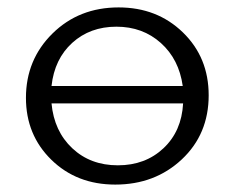

<svg xmlns="http://www.w3.org/2000/svg" viewBox="-20 -492 633 518"><path d="M300 -472Q404 -472 473.5 -404.5Q543 -337 543 -235Q543 -130 470.5 -62Q398 6 291 6Q187 6 118.5 -61Q50 -128 50 -228Q50 -331 121.5 -401.5Q193 -472 300 -472ZM119 -260H473Q463 -332 414 -376Q365 -420 294 -420Q223 -420 175 -376.5Q127 -333 119 -260ZM474 -213H119Q126 -138 175 -92Q224 -46 298 -46Q372 -46 421 -92Q470 -138 474 -213Z"/></svg>

Font: EauTestSC
Style: Regular
Weight: 400
Designer: Christian Thalmann (Catharsis Fonts)
Version: Version 0.001;PS 000.001;hotconv 1.0.88;makeotf.lib2.5.64775